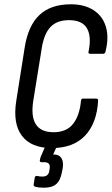

<svg xmlns="http://www.w3.org/2000/svg" viewBox="-20 -683 523 896"><path d="M222 8Q126 8 82.5 -49Q39 -106 56 -213L95 -460Q111 -563 164 -613Q217 -663 311 -663Q375 -663 417.5 -635Q460 -607 474.5 -557Q489 -507 472 -441Q469 -432 462 -432H401Q391 -432 393 -441Q408 -512 386 -550.5Q364 -589 302 -589Q247 -589 216.5 -558Q186 -527 175 -459L135 -211Q113 -66 230 -66Q291 -66 321.5 -105.5Q352 -145 358 -214Q359 -223 368 -223H428Q438 -223 438 -214Q432 -108 377 -50Q322 8 222 8ZM185 193Q161 193 146 189Q136 186 137 178L142 147Q144 137 152 138Q166 141 178 141Q206 141 210 115L212 102Q216 74 187 74H174Q164 74 166 64Q167 59 168 55Q169 51 171 46L201 -22Q206 -31 212 -31H250Q261 -31 255 -21L228 38H232Q255 38 266 54Q277 70 273 100L269 120Q262 159 242.5 176Q223 193 185 193Z"/></svg>

Font: Sofia Sans Condensed Medium
Style: Italic
Weight: 500
Italic angle: -9°
Designer: Botio Nikoltchev, Ani Petrova
Foundry: lettersoup
Version: Version 4.101; ttfautohint (v1.8.4.7-5d5b)